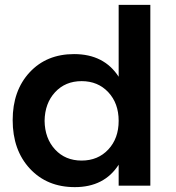

<svg xmlns="http://www.w3.org/2000/svg" viewBox="-20 -762 723 788"><path d="M467 -742H597V0H467V-86Q408 6 287 6Q173 6 102.5 -70Q32 -146 32 -269Q32 -390 101.5 -465Q171 -540 284 -540Q407 -540 467 -447ZM163 -266Q164 -194 206 -148.5Q248 -103 315 -103Q382 -103 424.5 -148.5Q467 -194 467 -266Q467 -338 424.5 -383.5Q382 -429 315 -429Q248 -429 206 -383.5Q164 -338 163 -266Z"/></svg>

Font: Montserrat arm Medium
Style: Regular
Weight: 500
Designer: Julieta Ulanovsky
Foundry: Julieta Ulanovsky
Version: Version 6.000;PS 006.000;hotconv 1.0.88;makeotf.lib2.5.64775